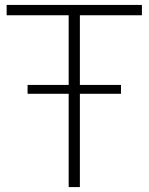

<svg xmlns="http://www.w3.org/2000/svg" viewBox="-20 -760 604 780"><path d="M259 0V-379H92V-415H259V-698H7V-740H556.5V-698H304.5V-415H471.5V-379H304.5V0Z"/></svg>

Font: Encode Sans XLt
Style: Regular
Weight: 200
Designer: Multiple Designers
Foundry: Impallari Type
Version: Version 3.002; ttfautohint (v1.8.3) -l 8 -r 50 -G 200 -x 14 